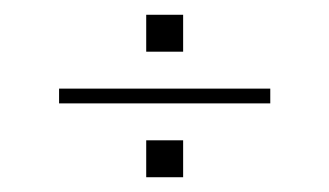

<svg xmlns="http://www.w3.org/2000/svg" viewBox="-20 -535 446 260"><path d="M60 -395V-415H346V-395ZM178 -465V-515H228V-465ZM178 -295V-345H228V-295Z"/></svg>

Font: Big Shoulders Display Thin Thin
Style: Regular
Weight: 250
Version: Version 2.002